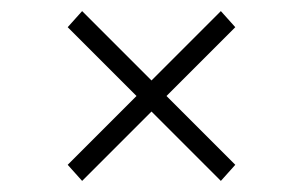

<svg xmlns="http://www.w3.org/2000/svg" viewBox="-20 -495 545 346"><path d="M280 -322 404 -198 378 -169 253 -294 128 -169 102 -198 226 -322 102 -446 128 -475 253 -350 378 -475 404 -446Z"/></svg>

Font: Montserrat Ace
Style: Light
Weight: 300
Designer: Julieta Ulanovsky
Foundry: Julieta Ulanovsky
Version: Version 1